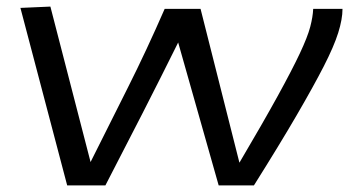

<svg xmlns="http://www.w3.org/2000/svg" viewBox="-20 -563 1060 583"><path d="M751 0H644L521 -434Q471 -333 413 -219.5Q355 -106 300 0H184L42 -539L133 -543L255 -71Q313 -187 369 -298.5Q425 -410 480 -536H589L707 -69Q779 -191 823 -271Q867 -351 890.5 -401Q914 -451 922 -481.5Q930 -512 931 -536H1020Q1020 -505 1007 -463.5Q994 -422 963 -361.5Q932 -301 880.5 -212.5Q829 -124 751 0Z"/></svg>

Font: Georama ExtraExtended
Style: Italic
Weight: 400
Width: 8
Italic angle: -9°
Designer: Jean-Baptiste Levee
Foundry: Production Type
Version: Version 1.000